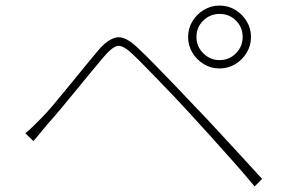

<svg xmlns="http://www.w3.org/2000/svg" viewBox="-20 -721 1040 690"><path d="M686 -588Q686 -554 710.5 -529.5Q735 -505 769 -505Q804 -505 828 -529.5Q852 -554 852 -588Q852 -623 828 -647Q804 -671 769 -671Q735 -671 710.5 -647Q686 -623 686 -588ZM656 -588Q656 -619 671.5 -644.5Q687 -670 712.5 -685.5Q738 -701 769 -701Q800 -701 825.5 -685.5Q851 -670 866.5 -644.5Q882 -619 882 -588Q882 -557 866.5 -531.5Q851 -506 825.5 -490.5Q800 -475 769 -475Q738 -475 712.5 -490.5Q687 -506 671.5 -531.5Q656 -557 656 -588ZM71 -242Q88 -256 101 -269Q114 -282 130 -298Q149 -317 174.5 -347.5Q200 -378 228.5 -413Q257 -448 284.5 -481.5Q312 -515 333 -540Q368 -581 399 -586.5Q430 -592 474 -550Q501 -525 538.5 -486.5Q576 -448 614 -408.5Q652 -369 680 -339Q714 -304 755.5 -259Q797 -214 840.5 -167Q884 -120 922 -78L895 -51Q858 -96 816 -143Q774 -190 733.5 -235Q693 -280 658 -318Q637 -341 609.5 -370Q582 -399 553.5 -428.5Q525 -458 499.5 -484Q474 -510 456 -527Q422 -559 403 -556Q384 -553 354 -518Q333 -493 306 -460.5Q279 -428 250.5 -393Q222 -358 196 -327Q170 -296 151 -275Q138 -260 124 -242.5Q110 -225 100 -214Z"/></svg>

Font: Noto Sans TC
Style: Regular
Weight: 100
Designer: Ryoko NISHIZUKA 西塚涼子 (kana, bopomofo & ideographs); Paul D. Hunt (Latin, Greek & Cyrillic); Sandoll Communications 산돌커뮤니
Foundry: Adobe
Version: Version 2.004;hotconv 1.0.118;makeotfexe 2.5.65603